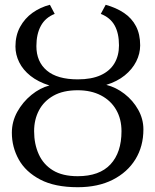

<svg xmlns="http://www.w3.org/2000/svg" viewBox="-20 -771 648 802"><path d="M304.5 11Q209 11 148 -21Q87 -53 58.2 -105Q29.5 -157 29.5 -216.5Q29.5 -263 52.2 -304Q75 -345 111.2 -374.5Q147.5 -404 186.5 -414Q139 -429 107.5 -454Q76 -479 60.2 -511Q44.5 -543 44.5 -576.5Q44.5 -623 64 -658.8Q83.5 -694.5 116.2 -717.8Q149 -741 188.5 -751L208.5 -713Q169.5 -697.5 150.8 -663.2Q132 -629 132 -578.5Q132 -513 175.8 -476.2Q219.5 -439.5 305 -439.5Q362.5 -439.5 400.8 -457Q439 -474.5 458 -506.5Q477 -538.5 477 -581.5Q477 -632 458.8 -664.8Q440.5 -697.5 401 -713L421.5 -751Q466 -738.5 498.2 -716.8Q530.5 -695 548 -661.5Q565.5 -628 565.5 -581.5Q565.5 -547 549 -514.2Q532.5 -481.5 501 -456Q469.5 -430.5 424 -416.5Q464.5 -406.5 500 -379Q535.5 -351.5 557.2 -312.8Q579 -274 579 -230.5Q579 -160 545.8 -105.8Q512.5 -51.5 451 -20.2Q389.5 11 304.5 11ZM304.5 -35Q395.5 -35 441.5 -84.5Q487.5 -134 487.5 -223Q487.5 -274 465.2 -312.5Q443 -351 401.8 -372.5Q360.5 -394 304.5 -394Q243.5 -394 203.2 -371.2Q163 -348.5 142.8 -310Q122.5 -271.5 122.5 -223Q122.5 -169.5 141.8 -126.8Q161 -84 201 -59.5Q241 -35 304.5 -35Z"/></svg>

Font: Merriweather 24pt SemiCondensed Light
Style: Regular
Weight: 300
Width: 4
Designer: Eben Sorkin
Foundry: Eben Sorkin
Version: Version 2.100